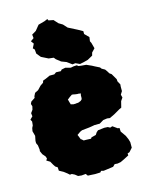

<svg xmlns="http://www.w3.org/2000/svg" viewBox="-122 -865 745 970"><g transform="rotate(-15 250.5 -380.5)"><path d="M253 29 236 28 215 27 207 16 185 18 167 16 153 5 139 -2 129 -1 119 -10 102 -23 80 -35 79 -53 68 -60 60 -72 50 -90 32 -101 38 -110 34 -122 21 -137 13 -155 14 -163 11 -186 5 -199V-211L10 -236L3 -262L6 -278L12 -290L14 -310L8 -321L22 -335L20 -352L31 -367L35 -384L31 -397L36 -408L57 -422L58 -430L66 -446L84 -455L102 -474L118 -485L121 -495L137 -501L159 -511H184L195 -519L220 -518L226 -525L246 -529L273 -522L289 -525L305 -526L313 -520L328 -518L352 -516L379 -504L392 -497L416 -485L422 -477L438 -468L446 -457L454 -444L464 -437L482 -406L483 -394L493 -376L492 -365V-341L482 -325L486 -309L475 -293L467 -261L456 -256L425 -238L398 -225L384 -227L363 -224L341 -211H314L297 -208L284 -206L246 -202L235 -197L218 -185L223 -173L228 -160L232 -158L241 -150H253L279 -149L283 -155L307 -161L315 -173L324 -181L358 -185L376 -184L387 -178L399 -182L423 -165L432 -164L433 -145L452 -118L461 -98L466 -81V-52L449 -33L438 -29L439 -19L412 -5L393 4L376 7L361 6L350 17L321 21L299 24L286 21L280 28ZM237 -340H249L255 -341H259L266 -342L273 -345L278 -347L285 -354L286 -361V-373L287 -378L288 -384H283L278 -385H270L262 -386L256 -387L252 -388L243 -389L231 -381L227 -378L217 -370L219 -364L221 -356L223 -350L225 -343L231 -342ZM323 -528 301 -538 286 -536 260 -555 234 -565 211 -583 203 -593 177 -596 141 -614 123 -636 121 -658 113 -666 124 -688 113 -703 130 -715 128 -734 150 -747 172 -774 205 -783 222 -790 226 -782 251 -777 271 -755 291 -743 310 -722 357 -698 382 -684V-669L404 -647L401 -626L406 -616L414 -586L397 -568L393 -553L366 -538L343 -532Z"/></g></svg>

Font: Winky Rough Black
Style: Regular
Weight: 900
Designer: Simon Atzbach
Foundry: typofactur
Version: Version 1.206; ttfautohint (v1.8.4.7-5d5b)